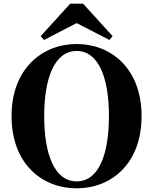

<svg xmlns="http://www.w3.org/2000/svg" viewBox="-20 -1007 835 1047"><path d="M398 20C587 20 752 -114 752 -374C752 -633 586 -767 398 -767C210 -767 43 -632 43 -374C43 -113 210 20 398 20ZM398 -18C276 -18 221 -168 221 -374C221 -578 276 -729 398 -729C520 -729 574 -578 574 -374C574 -168 520 -18 398 -18ZM433 -987H363L202 -810L220 -789L398 -881L577 -789L594 -810Z"/></svg>

Font: GenKiMin2 TW H
Style: Regular
Weight: 900
Version: Version 2.100;PS 2.1;hotconv 16.6.51;makeotf.lib2.5.65220 DE